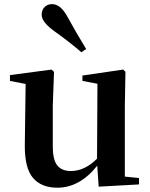

<svg xmlns="http://www.w3.org/2000/svg" viewBox="-20 -875 712 911"><path d="M388.7 -642.6 366.2 -627Q313.5 -672.9 237.3 -727.5Q177.7 -770.5 177.7 -804.7Q177.7 -828.1 191.9 -841.8Q206.1 -855.5 226.6 -855.5Q267.6 -855.5 299.8 -795.9Q339.8 -722.7 388.7 -642.6ZM572.3 -37.1 639.6 -30.3V0L448.2 10.7L441.4 -88.9Q358.4 15.6 252 15.6Q175.8 15.6 136.2 -31.2Q96.7 -78.1 97.7 -186.5L101.6 -476.6L27.3 -491.2V-518.6L224.6 -544.9L236.3 -534.2L230.5 -374V-179.7Q230.5 -116.2 252 -89.8Q273.4 -63.5 316.4 -63.5Q381.8 -63.5 440.4 -122.1L442.4 -477.5L371.1 -491.2V-516.6L564.5 -544.9L575.2 -534.2L572.3 -374Z"/></svg>

Font: GenRyuMin TW TTF Bold
Style: Regular
Weight: 700
Version: Version 1.300